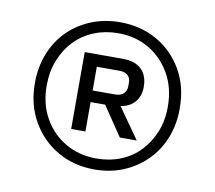

<svg xmlns="http://www.w3.org/2000/svg" viewBox="-62 -807 712 637"><g transform="rotate(10 294.0 -489.0)"><path d="M294 -241Q224 -241 169 -273Q114 -305 82 -361Q50 -417 50 -489Q50 -544 68.5 -590Q87 -636 120 -668.5Q153 -701 197.5 -719Q242 -737 294 -737Q364 -737 419 -705.5Q474 -674 506 -618.5Q538 -563 538 -489Q538 -434 519.5 -388.5Q501 -343 467.5 -310Q434 -277 390 -259Q346 -241 294 -241ZM294 -278Q338 -278 375.5 -293Q413 -308 440 -336.5Q467 -365 482.5 -403Q498 -441 498 -488Q498 -551 471 -598.5Q444 -646 398.5 -673Q353 -700 294 -700Q251 -700 213.5 -685Q176 -670 148.5 -641.5Q121 -613 105.5 -574Q90 -535 90 -488Q90 -426 117 -378.5Q144 -331 190 -304.5Q236 -278 294 -278ZM195 -360V-619H323Q365 -619 386.5 -598Q408 -577 408 -539Q408 -507 389.5 -486.5Q371 -466 338 -463L333 -464L337 -472L416 -360H359L292 -459H235V-498H319Q337 -498 347 -507.5Q357 -517 357 -532V-545Q357 -561 347 -569.5Q337 -578 319 -578H243V-360Z"/></g></svg>

Font: Hubot Sans Condensed ExtraLight
Style: Regular
Weight: 400
Version: Version 2.000